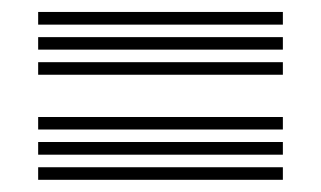

<svg xmlns="http://www.w3.org/2000/svg" viewBox="-20 -521 532 318"><path d="M43.2 -480.2V-501.2H448.5V-480.2ZM43.2 -438.8V-459.5H448.5V-438.8ZM43.2 -397.2V-418H448.5V-397.2ZM43.2 -306.5V-327.2H448.5V-306.5ZM43.2 -264.8V-285.8H448.5V-264.8ZM43.2 -223.2V-244H448.5V-223.2Z"/></svg>

Font: Big Shoulders Inline Display Thin ExtraBold
Style: Regular
Weight: 800
Version: Version 2.002